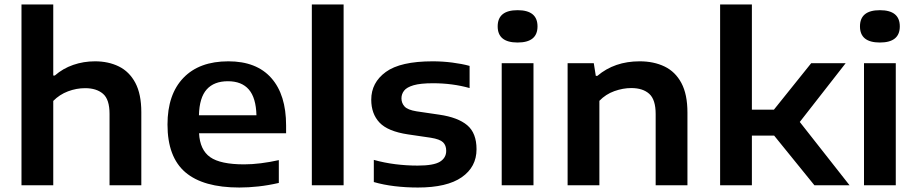

<svg xmlns="http://www.w3.org/2000/svg" viewBox="-20 -828 4100 858"><path d="M76 0V-808H218V-490.5H225Q261 -522 307.2 -538Q353.5 -554 404.5 -554Q464.5 -554 511.2 -531Q558 -508 584.8 -457.8Q611.5 -407.5 611.5 -326.5V0H469.5V-319Q469.5 -384 440.2 -409Q411 -434 360.5 -434Q321.5 -434 283.8 -419.8Q246 -405.5 218 -377V0Z M1049.5 10Q888 10 808.2 -58.2Q728.5 -126.5 728.5 -271.5Q728.5 -406 799.5 -480Q870.5 -554 1000.5 -554Q1126.5 -554 1192.5 -479.2Q1258.5 -404.5 1258.5 -267.5V-232.5H869.5Q873.5 -158 919.2 -125.8Q965 -93.5 1071 -93.5Q1106.5 -93.5 1146.2 -98.5Q1186 -103.5 1226 -112.5V-10.5Q1178 0.5 1134.2 5.2Q1090.5 10 1049.5 10ZM998.5 -465Q936.5 -465 903.8 -428.5Q871 -392 869 -313H1126Q1124 -391 1092 -428Q1060 -465 998.5 -465Z M1373.5 0V-808H1515.5V0Z M1847.5 10Q1794 10 1743.8 4Q1693.5 -2 1650.5 -14.5V-113.5Q1697 -100.5 1746.8 -94.2Q1796.5 -88 1846.5 -88Q1917.5 -88 1945.8 -105.2Q1974 -122.5 1974 -154Q1974 -178.5 1959.8 -192.2Q1945.5 -206 1905 -212.5L1803 -227.5Q1713 -241 1676 -280.2Q1639 -319.5 1639 -382.5Q1639 -459 1704.2 -506.5Q1769.5 -554 1913.5 -554Q1957 -554 2000.5 -548.5Q2044 -543 2078.5 -533.5V-434.5Q2002 -456 1915 -456Q1858.5 -456 1828 -447Q1797.5 -438 1785.8 -422.8Q1774 -407.5 1774 -388.5Q1774 -367.5 1787.8 -352.2Q1801.5 -337 1841.5 -330.5L1943.5 -315.5Q2026 -303.5 2067.8 -268.5Q2109.5 -233.5 2109.5 -161Q2109.5 -82 2043.5 -36Q1977.5 10 1847.5 10Z M2222 0V-545.5H2364V0ZM2293 -638Q2204 -638 2204 -710Q2204 -782.5 2293 -782.5Q2382 -782.5 2382 -710Q2382 -638 2293 -638Z M2516.5 0V-545.5H2633.5L2642.5 -489H2649.5Q2726 -554 2838.5 -554Q2901.5 -554 2949.8 -530.8Q2998 -507.5 3025 -457Q3052 -406.5 3052 -325V0H2910V-318.5Q2910 -383 2881.2 -408.8Q2852.5 -434.5 2801 -434.5Q2764 -434.5 2725.5 -420.8Q2687 -407 2658.5 -377.5V0Z M3198 0V-808H3340V-338H3438.5L3605 -545.5H3759L3554 -283L3776.5 0H3619.5L3439.5 -222H3340V0Z M3841 0V-545.5H3983V0ZM3912 -638Q3823 -638 3823 -710Q3823 -782.5 3912 -782.5Q4001 -782.5 4001 -710Q4001 -638 3912 -638Z"/></svg>

Font: Encode Sans Expanded Expanded SemiBold
Style: Regular
Weight: 600
Width: 7
Designer: Multiple Designers
Foundry: Impallari Type
Version: Version 3.000; ttfautohint (v1.8.3) -l 8 -r 50 -G 200 -x 14 